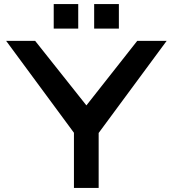

<svg xmlns="http://www.w3.org/2000/svg" viewBox="-20 -920 846 940"><path d="M562 -780V-900H441V-780ZM363 -780V-900H243V-780ZM463 0V-269L796 -720H652L403 -404L152 -720H10L342 -270V0Z"/></svg>

Font: Orbitron SemiBold
Style: Regular
Weight: 600
Designer: Matt McInerney
Foundry: The League of Moveable Type
Version: Version 2.001